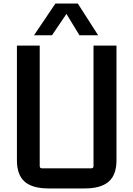

<svg xmlns="http://www.w3.org/2000/svg" viewBox="-20 -1049 748 1078"><path d="M253 9Q162 9 118.5 -29Q75 -67 75 -149V-793H203V-117Q203 -104 216 -104H492Q505 -104 505 -117V-793H634V-149Q634 -67 590 -29Q546 9 456 9ZM531 -851H426L353 -971L272 -851H171L291 -1029H417Z"/></svg>

Font: Kdam Thmor Pro
Style: Regular
Weight: 400
Designer: Sovichet Tep, Longdey Hak
Foundry: Anagata Design
Version: Version 1.003; ttfautohint (v1.8.4.7-5d5b)